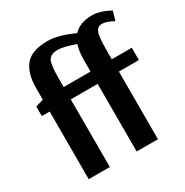

<svg xmlns="http://www.w3.org/2000/svg" viewBox="-174 -900 1001 1040"><g transform="rotate(-30 327.0 -380.0)"><path d="M216 -556V-500H384V-571Q384 -626 397 -665Q321 -691 291 -691Q244 -691 230 -665Q216 -639 216 -556ZM642 -500V-423H517V0H384V-423H216V0H84V-423H35V-483L84 -497V-571Q84 -662 124.5 -711Q165 -760 264 -760Q330 -760 426 -716Q465 -760 542 -760Q567 -760 595 -751.5Q623 -743 638 -734L654 -726L637 -669Q594 -693 566 -693Q539 -693 528 -667Q517 -641 517 -556V-500Z"/></g></svg>

Font: ArsenalBold
Style: Bold
Weight: 700
Designer: Andrij Shevchenko
Foundry: Stairsfor.com
Version: Version 1.000